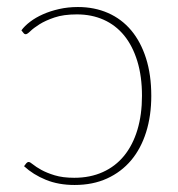

<svg xmlns="http://www.w3.org/2000/svg" viewBox="-20 -521 507 547"><path d="M55 -56Q56.5 -57.5 58 -58.5Q59.5 -59.5 62 -59.5Q65.5 -59.5 74 -52.5Q82.5 -45.5 97.8 -37Q113 -28.5 136 -21.5Q159 -14.5 191.5 -14.5Q237 -14.5 273 -30.8Q309 -47 333.8 -77.5Q358.5 -108 371.5 -151.2Q384.5 -194.5 384.5 -248Q384.5 -303.5 371.2 -346.8Q358 -390 333.8 -419.8Q309.5 -449.5 275.2 -464.8Q241 -480 199 -480Q161 -480 135.2 -471.2Q109.5 -462.5 92.5 -451.8Q75.5 -441 66.5 -432.2Q57.5 -423.5 53.5 -423.5Q49.5 -423.5 47 -427L41 -434.5Q50 -447 65.8 -459Q81.5 -471 102.2 -480.2Q123 -489.5 148.2 -495.2Q173.5 -501 202 -501Q249 -501 287.8 -484Q326.5 -467 353.8 -434.5Q381 -402 396 -355Q411 -308 411 -248Q411 -191 396.2 -144.2Q381.5 -97.5 353.5 -64.2Q325.5 -31 285 -12.5Q244.5 6 192.5 6Q146.5 6 110.5 -8.8Q74.5 -23.5 48.5 -47.5Z"/></svg>

Font: Lato ExtraLight
Style: Regular
Weight: 275
Designer: Lukasz Dziedzic with Adam Twardoch and Botio Nikoltchev
Foundry: tyPoland Lukasz Dziedzic
Version: Version 2.015; 2015-08-06; http://www.latofonts.com/